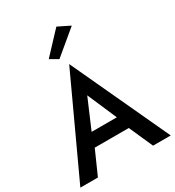

<svg xmlns="http://www.w3.org/2000/svg" viewBox="-230 -1127 1149 1260"><g transform="rotate(-30 345.0 -497.0)"><path d="M486 -949 395 -994 245 -834 306 -799ZM3 0H136L216 -180H474L554 0H688L345 -739ZM345 -502 441 -280H250Z"/></g></svg>

Font: Jost Medium
Style: Regular
Weight: 500
Version: Version 3.710